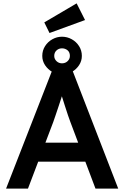

<svg xmlns="http://www.w3.org/2000/svg" viewBox="-20 -1120 738 1140"><path d="M16 0 289 -700H411L682 0H547L397 -398Q392 -410 383.5 -436Q375 -462 365 -492.5Q355 -523 347 -549.5Q339 -576 335 -588L360 -589Q354 -569 346 -544Q338 -519 329 -492Q320 -465 311.5 -440Q303 -415 296 -395L146 0ZM140 -160 185 -273H504L552 -160ZM231 -788Q231 -820 247.5 -846Q264 -872 291 -887Q318 -902 348 -902Q379 -902 406 -887Q433 -872 449.5 -846Q466 -820 466 -788Q466 -758 449.5 -733Q433 -708 406 -692.5Q379 -677 348 -677Q318 -677 291 -692.5Q264 -708 247.5 -733Q231 -758 231 -788ZM395 -788Q395 -810 381 -821.5Q367 -833 348 -833Q329 -833 315.5 -820.5Q302 -808 302 -788Q302 -770 315.5 -757Q329 -744 348 -744Q368 -744 381.5 -757Q395 -770 395 -788ZM274 -924 243 -987 435 -1100 485 -1001Z"/></svg>

Font: Mach Medium
Style: Regular
Weight: 500
Version: Version 1.002